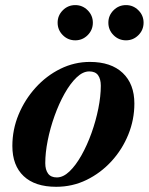

<svg xmlns="http://www.w3.org/2000/svg" viewBox="-20 -708 572 738"><path d="M396.5 -620.9Q396.5 -648.6 416.4 -668.5Q436.2 -688.4 464.4 -688.4Q492.1 -688.4 512 -668.5Q531.9 -648.6 531.9 -620.9Q531.9 -592.8 512 -572.9Q492.1 -553 464.4 -553Q436.2 -553 416.4 -572.9Q396.5 -592.8 396.5 -620.9ZM201.5 -620.9Q201.5 -648.6 221.4 -668.5Q241.2 -688.4 269.4 -688.4Q297.1 -688.4 317 -668.5Q336.9 -648.6 336.9 -620.9Q336.9 -592.8 317 -572.9Q297.1 -553 269.4 -553Q241.2 -553 221.4 -572.9Q201.5 -592.8 201.5 -620.9ZM196 10Q114.5 10 71 -31Q27.5 -72 27.5 -147Q27.5 -210 51.5 -267.8Q75.5 -325.5 117 -371.2Q158.5 -417 212.2 -443.5Q266 -470 325.5 -470Q407 -470 451.8 -427.5Q496.5 -385 496.5 -310Q496.5 -248 473.2 -190.8Q450 -133.5 408.5 -88.2Q367 -43 312.8 -16.5Q258.5 10 196 10ZM198.5 -26Q223 -26 247.2 -49.2Q271.5 -72.5 293.2 -111.2Q315 -150 331.8 -196.8Q348.5 -243.5 358 -291Q367.5 -338.5 367.5 -378.5Q367.5 -404 357 -418.8Q346.5 -433.5 323 -433.5Q298.5 -433.5 274.2 -410.2Q250 -387 228.2 -348.2Q206.5 -309.5 189.8 -262.8Q173 -216 163.5 -168.5Q154 -121 154 -81Q154 -55.5 164.8 -40.8Q175.5 -26 198.5 -26Z"/></svg>

Font: Bodoni* 06pt
Style: Bold Italic
Weight: 700
Italic angle: -13°
Version: Version 2.3